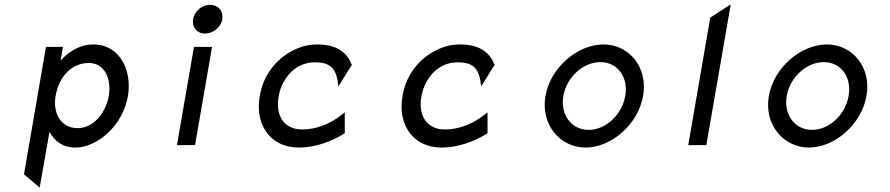

<svg xmlns="http://www.w3.org/2000/svg" viewBox="-20 -666 4086 881"><path d="M258 -388 269 -451H191L90 134L162 195L207 -61C229 -21 265 11 326 11C421 11 542 -83 567 -225C587 -343 530 -462 408 -462C346 -462 295 -429 258 -388ZM235 -225C250 -313 307 -377 388 -377C459 -377 493 -306 479 -225C466 -151 411 -78 336 -78C256 -78 222 -152 235 -225Z M921 -512C958 -512 994 -541 1000 -578C1006 -615 981 -644 944 -644C907 -644 872 -615 866 -578C860 -541 884 -512 921 -512ZM953 -451H870L792 0H875Z M1533 -270 1595 -369 1593 -371C1563 -449 1491 -462 1435 -462C1404 -462 1373 -456 1345 -444C1265 -411 1191 -338 1172 -226C1166 -192 1166 -160 1172 -131C1190 -48 1251 11 1353 11C1426 11 1503 -17 1559 -53L1562 -55V-150L1528 -125C1483 -94 1427 -72 1367 -72C1347 -72 1329 -75 1313 -83C1269 -104 1246 -153 1259 -226C1263 -248 1270 -268 1280 -287C1308 -340 1357 -380 1425 -380C1490 -380 1522 -358 1531 -283Z M2188 -270 2250 -369 2248 -371C2218 -449 2146 -462 2090 -462C2059 -462 2028 -456 2000 -444C1920 -411 1846 -338 1827 -226C1821 -192 1821 -160 1827 -131C1845 -48 1906 11 2008 11C2081 11 2158 -17 2214 -53L2217 -55V-150L2183 -125C2138 -94 2082 -72 2022 -72C2002 -72 1984 -75 1968 -83C1924 -104 1901 -153 1914 -226C1918 -248 1925 -268 1935 -287C1963 -340 2012 -380 2080 -380C2145 -380 2177 -358 2186 -283Z M2735 -381C2814 -381 2864 -312 2849 -226C2834 -140 2760 -70 2681 -70C2602 -70 2550 -140 2565 -226C2580 -312 2656 -381 2735 -381ZM2667 11C2785 11 2908 -95 2931 -226C2954 -357 2867 -462 2749 -462C2631 -462 2506 -357 2483 -226C2460 -95 2549 11 2667 11Z M3221 0 3333 -646 3239 -585 3138 0Z M3760 -381C3839 -381 3889 -312 3874 -226C3859 -140 3785 -70 3706 -70C3627 -70 3575 -140 3590 -226C3605 -312 3681 -381 3760 -381ZM3692 11C3810 11 3933 -95 3956 -226C3979 -357 3892 -462 3774 -462C3656 -462 3531 -357 3508 -226C3485 -95 3574 11 3692 11Z"/></svg>

Font: Charger Monospace
Style: Regular
Weight: 400
Designer: Jasper
Foundry: Cannot Into Space Fonts
Version: Version 0.980